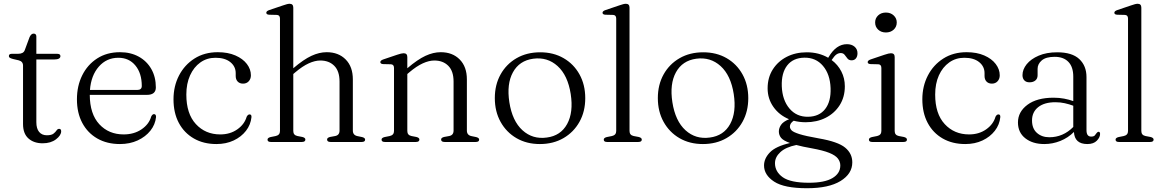

<svg xmlns="http://www.w3.org/2000/svg" viewBox="-20 -752 6168 1017"><path d="M79 -432.5 49 -439.5Q35.5 -443 31.2 -446.5Q27 -450 27 -455Q27 -467 42.5 -467H75.5Q104 -467 111 -486L136.5 -555Q145 -574 158 -574Q172.5 -574 172.5 -558.5V-467H282.5Q300 -467 300 -455Q300 -437 267 -437H172.5V-105Q172.5 -71 187.2 -53.2Q202 -35.5 228 -35.5Q252.5 -35.5 263.2 -44Q274 -52.5 279.5 -61Q285 -69.5 293.5 -69.5Q304 -69.5 304 -56.5Q304 -35 276.5 -14Q249 7 206 7Q159.5 7 130.8 -18.5Q102 -44 102 -95V-404.5Q102 -426.5 79 -432.5Z M805.5 -289Q805.5 -249.5 758 -249.5H455.5Q456 -148 506 -94Q556 -40 635 -40Q690 -40 729.8 -67Q769.5 -94 781 -135Q787.5 -147.5 795.5 -147.5Q807 -147.5 806.5 -132Q802.5 -92.5 776.8 -60Q751 -27.5 709.2 -8.2Q667.5 11 615.5 11Q546.5 11 495.2 -18.5Q444 -48 415.8 -101Q387.5 -154 387.5 -226Q387.5 -296.5 415.5 -353Q443.5 -409.5 494.8 -442.5Q546 -475.5 615.5 -475.5Q672 -475.5 714.8 -452Q757.5 -428.5 781.5 -386.5Q805.5 -344.5 805.5 -289ZM607 -446Q544.5 -446 503.5 -399.2Q462.5 -352.5 456.5 -275.5H706.5Q731 -275.5 731 -296.5Q731 -364 697.2 -405Q663.5 -446 607 -446Z M1309 -353Q1309 -334 1297.5 -321.5Q1286 -309 1267.5 -309Q1249.5 -309 1239 -320Q1228.5 -331 1228.5 -349.5V-364.5Q1228.5 -400 1200 -423Q1171.5 -446 1121.5 -446Q1076 -446 1041.2 -421.2Q1006.5 -396.5 986.8 -352.8Q967 -309 967 -251Q967 -149.5 1017.5 -94.8Q1068 -40 1146.5 -40Q1199 -40 1237 -66.8Q1275 -93.5 1286.5 -133.5Q1293 -146 1302 -146Q1313 -146 1312 -131.5Q1308 -91.5 1283 -59.2Q1258 -27 1217.8 -8Q1177.5 11 1126.5 11Q1058 11 1006.8 -18.5Q955.5 -48 927.2 -101Q899 -154 899 -226Q899 -295.5 928.2 -352Q957.5 -408.5 1010.2 -442Q1063 -475.5 1133.5 -475.5Q1187.5 -475.5 1227 -458.2Q1266.5 -441 1287.8 -413Q1309 -385 1309 -353Z M1533.5 -711.5V-390.5Q1588 -437 1629.5 -456.2Q1671 -475.5 1710.5 -475.5Q1773 -475.5 1811 -437Q1849 -398.5 1849 -331.5V-60.5Q1849 -36 1873.5 -31L1898 -26Q1914 -22 1914 -12.5Q1914 0 1896 0H1731Q1712.5 0 1712.5 -13Q1712.5 -22.5 1728 -26.5L1755.5 -31.5Q1778.5 -36 1778.5 -60.5V-320Q1778.5 -375.5 1750.5 -403.5Q1722.5 -431.5 1676.5 -431.5Q1648.5 -431.5 1615.5 -416.5Q1582.5 -401.5 1543.5 -368.5L1533.5 -360V-58Q1533.5 -36 1555.5 -31.5L1581.5 -26.5Q1597.5 -22.5 1597.5 -13Q1597.5 0 1579 0H1414.5Q1397 0 1397 -12.5Q1397 -22 1413 -26L1440.5 -31.5Q1463 -36.5 1463 -58V-653.5Q1463 -672 1447 -673L1405.5 -674Q1390.5 -675 1390.5 -684.5Q1390.5 -693.5 1407 -699L1479.5 -723.5Q1503 -732 1514 -732Q1533.5 -732 1533.5 -711.5Z M2137.5 -450V-390.5Q2192 -437 2233.5 -456.2Q2275 -475.5 2314.5 -475.5Q2377 -475.5 2415 -437Q2453 -398.5 2453 -331.5V-60.5Q2453 -36 2477.5 -31L2502 -26Q2518 -22 2518 -12.5Q2518 0 2500 0H2335Q2316.5 0 2316.5 -13Q2316.5 -22.5 2332 -26.5L2359.5 -31.5Q2382.5 -36 2382.5 -60.5V-320Q2382.5 -375.5 2354.5 -403.5Q2326.5 -431.5 2280.5 -431.5Q2252.5 -431.5 2219.5 -416.5Q2186.5 -401.5 2147.5 -368.5L2137.5 -360V-58Q2137.5 -36 2159.5 -31.5L2185.5 -26.5Q2201.5 -22.5 2201.5 -13Q2201.5 0 2183 0H2018.5Q2001 0 2001 -12.5Q2001 -22 2017 -26L2044.5 -31.5Q2067 -36.5 2067 -58V-392Q2067 -410.5 2051 -411.5L2009.5 -412.5Q1994.5 -413.5 1994.5 -423Q1994.5 -432 2011 -437.5L2083.5 -462Q2107 -470 2118 -470Q2137.5 -470 2137.5 -450Z M2841.5 -475Q2911.5 -475 2965.2 -444Q3019 -413 3049.5 -358Q3080 -303 3080 -232Q3080 -161.5 3049.5 -106.8Q3019 -52 2964.8 -20.5Q2910.5 11 2839.5 11Q2769.5 11 2715.8 -20.2Q2662 -51.5 2631.5 -106.5Q2601 -161.5 2601 -232.5Q2601 -303 2631.5 -357.8Q2662 -412.5 2716.2 -443.8Q2770.5 -475 2841.5 -475ZM2876.5 -23.5Q2950 -33 2984 -95Q3018 -157 3003 -254Q2987.5 -353 2933.5 -402Q2879.5 -451 2804.5 -441Q2731 -431 2697 -369.2Q2663 -307.5 2678 -210.5Q2693.5 -111 2747.5 -62Q2801.5 -13 2876.5 -23.5Z M3314.5 -711.5V-58Q3314.5 -36 3336.5 -31.5L3363 -26.5Q3379.5 -22.5 3379.5 -12.5Q3379.5 0 3361 0H3195.5Q3178 0 3178 -12.5Q3178 -22 3194 -26L3221.5 -31.5Q3244 -36.5 3244 -58V-653.5Q3244 -672 3228 -673L3186.5 -674Q3171.5 -675 3171.5 -684.5Q3171.5 -693.5 3188 -699L3260.5 -723.5Q3284 -732 3295 -732Q3314.5 -732 3314.5 -711.5Z M3705 -475Q3775 -475 3828.8 -444Q3882.5 -413 3913 -358Q3943.5 -303 3943.5 -232Q3943.5 -161.5 3913 -106.8Q3882.5 -52 3828.2 -20.5Q3774 11 3703 11Q3633 11 3579.2 -20.2Q3525.5 -51.5 3495 -106.5Q3464.5 -161.5 3464.5 -232.5Q3464.5 -303 3495 -357.8Q3525.5 -412.5 3579.8 -443.8Q3634 -475 3705 -475ZM3740 -23.5Q3813.5 -33 3847.5 -95Q3881.5 -157 3866.5 -254Q3851 -353 3797 -402Q3743 -451 3668 -441Q3594.5 -431 3560.5 -369.2Q3526.5 -307.5 3541.5 -210.5Q3557 -111 3611 -62Q3665 -13 3740 -23.5Z M4317 -19Q4418.5 -1.5 4456.5 29.8Q4494.5 61 4494.5 108Q4494.5 168.5 4432.2 206.8Q4370 245 4254.5 245Q4134 245 4080.5 210Q4027 175 4027 124.5Q4027 87.5 4058 55.2Q4089 23 4164.5 5.5Q4128.5 -7.5 4117 -22.2Q4105.5 -37 4105.5 -55.5Q4105.5 -73.5 4117.2 -90.8Q4129 -108 4159.5 -120.5Q4107.5 -142 4076.8 -185.5Q4046 -229 4046 -284Q4046 -341 4073.2 -384Q4100.5 -427 4147.2 -451Q4194 -475 4253.5 -475Q4317 -475 4367 -446L4369 -449.5Q4409 -518 4466 -518Q4491 -518 4506.5 -504.8Q4522 -491.5 4522 -470Q4522 -453 4513.8 -442.8Q4505.5 -432.5 4491 -432.5Q4476.5 -432.5 4469 -442Q4461.5 -451.5 4454.2 -461.2Q4447 -471 4433 -471Q4421.5 -471 4410.8 -463.8Q4400 -456.5 4385 -434Q4418 -409.5 4436.5 -373.5Q4455 -337.5 4455 -295Q4455 -238 4427.8 -195Q4400.5 -152 4353.8 -128.2Q4307 -104.5 4247.5 -104.5Q4214 -104.5 4184 -112.5Q4164 -99 4164 -81.5Q4164 -71.5 4172.5 -62Q4181 -52.5 4213.5 -42Q4246 -31.5 4317 -19ZM4240.5 -446.5Q4181 -445.5 4149.8 -405.5Q4118.5 -365.5 4121 -295Q4124 -221.5 4161.8 -177Q4199.5 -132.5 4260.5 -133.5Q4319.5 -134.5 4350.8 -174.5Q4382 -214.5 4379.5 -285Q4377 -358.5 4339.2 -403Q4301.5 -447.5 4240.5 -446.5ZM4085 112.5Q4085 157.5 4126.2 186.8Q4167.5 216 4265 216Q4348 216 4389.5 191.2Q4431 166.5 4431 124.5Q4431 104.5 4418.2 87.8Q4405.5 71 4372.8 57.8Q4340 44.5 4279.5 33.5Q4231 25 4198 16Q4142 27.5 4113.5 53.8Q4085 80 4085 112.5Z M4672.5 -580Q4647.5 -580 4631.5 -595Q4615.5 -610 4615.5 -633Q4615.5 -655.5 4631.5 -670.5Q4647.5 -685.5 4672.5 -685.5Q4697.5 -685.5 4713.8 -670.2Q4730 -655 4730 -633Q4730 -610 4713.8 -595Q4697.5 -580 4672.5 -580ZM4719 -450V-58Q4719 -36 4741 -31.5L4767.5 -26.5Q4784 -22.5 4784 -12.5Q4784 0 4765.5 0H4600Q4582.5 0 4582.5 -12.5Q4582.5 -22 4598.5 -26L4626 -31.5Q4648.5 -36.5 4648.5 -58V-392Q4648.5 -410.5 4632.5 -411.5L4591 -412.5Q4576 -413.5 4576 -423Q4576 -432 4592.5 -437.5L4665 -462Q4688.5 -470 4699.5 -470Q4719 -470 4719 -450Z M5275.5 -353Q5275.5 -334 5264 -321.5Q5252.5 -309 5234 -309Q5216 -309 5205.5 -320Q5195 -331 5195 -349.5V-364.5Q5195 -400 5166.5 -423Q5138 -446 5088 -446Q5042.5 -446 5007.8 -421.2Q4973 -396.5 4953.2 -352.8Q4933.5 -309 4933.5 -251Q4933.5 -149.5 4984 -94.8Q5034.5 -40 5113 -40Q5165.5 -40 5203.5 -66.8Q5241.5 -93.5 5253 -133.5Q5259.5 -146 5268.5 -146Q5279.5 -146 5278.5 -131.5Q5274.5 -91.5 5249.5 -59.2Q5224.5 -27 5184.2 -8Q5144 11 5093 11Q5024.5 11 4973.2 -18.5Q4922 -48 4893.8 -101Q4865.5 -154 4865.5 -226Q4865.5 -295.5 4894.8 -352Q4924 -408.5 4976.8 -442Q5029.5 -475.5 5100 -475.5Q5154 -475.5 5193.5 -458.2Q5233 -441 5254.2 -413Q5275.5 -385 5275.5 -353Z M5372 -103.5Q5372 -159.5 5422.2 -197Q5472.5 -234.5 5561 -234.5Q5590.5 -234.5 5616.8 -229.5Q5643 -224.5 5665 -216.5V-346Q5665 -397.5 5639.2 -424.2Q5613.5 -451 5566.5 -451Q5520 -451 5498 -432Q5476 -413 5476 -387.5V-353.5Q5476 -335.5 5464.2 -325.8Q5452.5 -316 5433 -316Q5415.5 -316 5405.8 -326.2Q5396 -336.5 5396 -354Q5396 -384 5418.2 -411.8Q5440.5 -439.5 5481.8 -457.2Q5523 -475 5580 -475Q5658.5 -475 5696.8 -439.2Q5735 -403.5 5735 -343.5V-62.5Q5735 -28.5 5759.5 -28.5Q5773.5 -28.5 5778.8 -34.5Q5784 -40.5 5788 -46.5Q5793.5 -54 5799 -54Q5807 -54 5807 -42.5Q5807 -24.5 5789.8 -6.8Q5772.5 11 5739.5 11Q5672 11 5668.5 -53Q5637.5 -22 5596.5 -5.5Q5555.5 11 5511.5 11Q5450 11 5411 -19.5Q5372 -50 5372 -103.5ZM5446.5 -114Q5446.5 -71 5472.5 -48Q5498.5 -25 5538 -25Q5611 -25 5665 -79.5V-192Q5643.5 -200 5620.2 -205.2Q5597 -210.5 5570 -210.5Q5512 -210.5 5479.2 -184.5Q5446.5 -158.5 5446.5 -114Z M6025.5 -711.5V-58Q6025.5 -36 6047.5 -31.5L6074 -26.5Q6090.5 -22.5 6090.5 -12.5Q6090.5 0 6072 0H5906.5Q5889 0 5889 -12.5Q5889 -22 5905 -26L5932.5 -31.5Q5955 -36.5 5955 -58V-653.5Q5955 -672 5939 -673L5897.5 -674Q5882.5 -675 5882.5 -684.5Q5882.5 -693.5 5899 -699L5971.5 -723.5Q5995 -732 6006 -732Q6025.5 -732 6025.5 -711.5Z"/></svg>

Font: Fraunces 9pt Light
Style: Regular
Weight: 300
Version: Version 1.000;[0bf87f6ff]